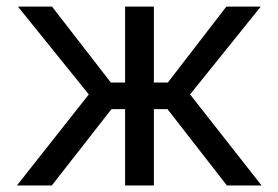

<svg xmlns="http://www.w3.org/2000/svg" viewBox="-20 -566 850 586"><path d="M251 -277.8 34.7 -545.9H138.7L318.4 -314H361.8V-545.9H449.7V-314H492.2L670.9 -545.9H775.9L560.1 -277.8L778.3 0H672.4L491.2 -232.9H449.7V0H361.8V-232.9H320.3L138.2 0H31.7Z"/></svg>

Font: Inter RS Variable
Style: Regular
Weight: 400
Designer: Rasmus Andersson (customised by Maria Ramos and Noel Pretorius)
Foundry: rsms
Version: Version 3.001;Glyphs 3.2.3 (3260)